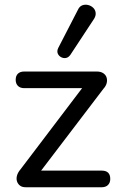

<svg xmlns="http://www.w3.org/2000/svg" viewBox="-20 -788 506 808"><path d="M88 0Q73 0 64 -7Q55 -14 51.5 -25Q48 -36 51.5 -49Q55 -62 66 -75L343 -440V-417H82Q65 -417 55.5 -426.5Q46 -436 46 -452Q46 -469 55.5 -478Q65 -487 82 -487H387Q404 -487 414.5 -480Q425 -473 428.5 -462Q432 -451 429 -438.5Q426 -426 415 -414L134 -45V-70H408Q444 -70 444 -35Q444 -19 434.5 -9.5Q425 0 408 0ZM276 -557Q268 -546 257.5 -544Q247 -542 237 -547.5Q227 -553 223 -563Q219 -573 225 -586L307 -745Q314 -761 326 -765.5Q338 -770 350.5 -767Q363 -764 372 -755.5Q381 -747 382.5 -734.5Q384 -722 376 -709Z"/></svg>

Font: Nunito Medium
Style: Regular
Weight: 500
Designer: Vernon Adams
Foundry: Vernon Adams
Version: Version 3.602